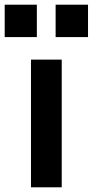

<svg xmlns="http://www.w3.org/2000/svg" viewBox="-83 -798 395 818"><path d="M74 -640V-778H-63V-640ZM292 -640V-778H154V-640ZM180 0V-544H49V0Z"/></svg>

Font: Plus Jakarta Sans
Style: Bold
Weight: 700
Designer: Gumpita Rahayu
Foundry: Tokotype
Version: Version 2.071;gftools[0.9.30]